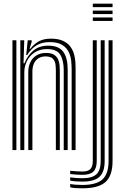

<svg xmlns="http://www.w3.org/2000/svg" viewBox="-20 -820 684 1049"><path d="M371.5 0V-440.8Q371.5 -459.8 369.2 -485.1Q367 -510.5 356.1 -534.4Q345.2 -558.2 320.6 -574.1Q296 -590 251 -590Q208.5 -590 179.2 -572Q150 -554 128.5 -519.5H123.2L131.5 -600H153L153.2 -592L141.5 -553.2H145.5Q166.5 -580.2 192.8 -594.5Q219 -608.8 257.8 -608.8Q298.8 -608.8 324.6 -596.6Q350.5 -584.5 364.6 -565Q378.8 -545.5 384.8 -523.2Q390.8 -501 391.9 -480.1Q393 -459.2 393 -444.8V0ZM48 0V-600H69.5V0ZM134.5 0V-427Q134.5 -456.8 145.8 -480.1Q157 -503.5 178.9 -517.1Q200.8 -530.8 232 -530.8Q260 -530.8 275.4 -520.8Q290.8 -510.8 297.5 -495.4Q304.2 -480 305.5 -463.2Q306.8 -446.5 306.8 -432.5V0H285.2V-431.2Q285.2 -447.2 283.4 -466Q281.5 -484.8 269.8 -498.2Q258 -511.8 228.8 -511.8Q205.8 -511.8 189.6 -501.4Q173.5 -491 165.2 -472.5Q157 -454 157 -429V0ZM91 0V-600H112.5L108.5 -474H113.5Q132 -519.8 164.4 -545.4Q196.8 -571 244.8 -570.5Q301.5 -570.2 325.6 -537.1Q349.8 -504 349.8 -439.2V0H328.2V-436.5Q328.2 -489 309.6 -520.4Q291 -551.8 237 -551.8Q196.5 -551.8 168.8 -533.2Q141 -514.8 126.9 -485.8Q112.8 -456.8 112.8 -425.2V0ZM487 -781V-800H595V-781ZM487 -705.5V-724.5H595V-705.5ZM487 -743.2V-762.2H595V-743.2ZM430 208.8Q408 208.8 390.8 207.5Q373.5 206.2 363.5 203.2V185.2Q376.5 187.8 393.2 189.1Q410 190.5 430 190.5Q506.8 190.5 540 160Q573.2 129.5 573.2 59.2V-600H595V59.2Q595 139.5 556.8 174.1Q518.5 208.8 430 208.8ZM430 172.2Q413 172.2 395.8 171Q378.5 169.8 363.5 167V149Q380 151.5 396.8 152.6Q413.5 153.8 430 153.8Q483.8 153.8 507 131.9Q530.2 110 530.2 59.2V-600H551.8V59.2Q551.8 119.8 523.5 146Q495.2 172.2 430 172.2ZM430 135.2Q415.5 135.2 398.8 134.2Q382 133.2 363.5 130.8V113Q383.5 115 400.1 116.1Q416.8 117.2 430 117.2Q460.5 117.2 473.8 103.8Q487 90.2 487 59.2V-600H508.5V59.2Q508.5 100 490.2 117.6Q472 135.2 430 135.2Z"/></svg>

Font: Big Shoulders Inline Display Thin
Style: Bold
Weight: 700
Version: Version 2.002